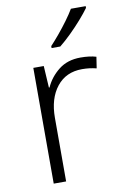

<svg xmlns="http://www.w3.org/2000/svg" viewBox="-87 -818 567 869"><g transform="rotate(-10 197.0 -383.0)"><path d="M306 -541Q348 -541 378 -532L370 -480Q354 -484 338 -486Q322 -488 304 -488Q230 -488 187.5 -434.5Q145 -381 145 -292V0H88V-532H136L142 -432H145Q165 -477 205.5 -509Q246 -541 306 -541ZM370 -766V-758Q355 -737 330.5 -709Q306 -681 278 -653.5Q250 -626 225 -606H185V-615Q203 -634 225.5 -661Q248 -688 268.5 -716Q289 -744 302 -766Z"/></g></svg>

Font: BC Sans Light
Style: Regular
Weight: 300
Designer: Monotype Design Team
Foundry: Monotype Imaging Inc.
Version: Version 2.000;GOOG;noto-source:20170915:90ef993387c0